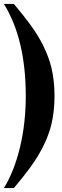

<svg xmlns="http://www.w3.org/2000/svg" viewBox="-20 -731 317 982"><path d="M244.1 -100.1Q218.8 9.8 133.3 127.4Q100.6 171.9 50.8 231H0Q53.2 144 82.5 21.5Q111.8 -101.1 111.8 -240.2Q111.8 -530.3 0 -710.9H50.8Q100.6 -651.9 133.3 -607.4Q217.8 -492.7 244.1 -379.9Q258.8 -315.4 258.8 -240.2Q258.8 -165 244.1 -100.1Z"/></svg>

Font: Unna-Bold
Style: Bold
Weight: 700
Designer: Jorge de Buen U.
Foundry: Omnibus-Type
Version: Version 2.006;PS 002.006;hotconv 1.0.70;makeotf.lib2.5.58329